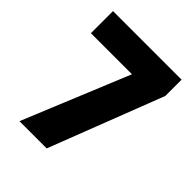

<svg xmlns="http://www.w3.org/2000/svg" viewBox="-200 -833 952 952"><g transform="rotate(45 276.5 -357.0)"><path d="M96 0H287L519 -600V-714H38V-559H326Z"/></g></svg>

Font: Noto Sans Georgian SemiCondensed Black
Style: Regular
Weight: 900
Width: 4
Designer: Monotype Design Team, Akaki Razmadze
Foundry: Google LLC
Version: Version 2.005